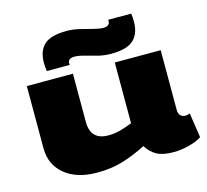

<svg xmlns="http://www.w3.org/2000/svg" viewBox="-111 -911 1133 1050"><g transform="rotate(-15 455.0 -386.0)"><path d="M315 10Q199 10 131.5 -46Q64 -102 64 -195V-547H325V-276Q325 -221 351 -196Q377 -171 424 -171Q459 -171 488.5 -178.5Q518 -186 562 -203V-547H822V-211Q822 -187 833 -176.5Q844 -166 859 -166Q874 -166 886 -172L907 -32Q882 -14 835.5 -2Q789 10 746 10Q687 10 652.5 -8.5Q618 -27 595 -65Q524 -29 459 -9.5Q394 10 315 10ZM191 -598Q189 -611 188 -623Q187 -635 187 -645Q187 -713 224.5 -747.5Q262 -782 352 -782Q387 -782 424.5 -773Q462 -764 495.5 -755Q529 -746 551 -746Q588 -746 588 -774Q588 -779 588 -782H718Q720 -770 720.5 -758Q721 -746 721 -735Q721 -669 683.5 -633.5Q646 -598 556 -598Q517 -598 480 -607.5Q443 -617 411.5 -626Q380 -635 357 -635Q320 -635 320 -607Q320 -601 321 -598Z"/></g></svg>

Font: Georama ExtraExtended ExtraBold
Style: Regular
Weight: 800
Width: 8
Designer: Jean-Baptiste Levee
Foundry: Production Type
Version: Version 1.000